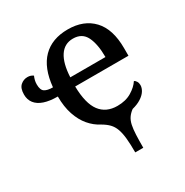

<svg xmlns="http://www.w3.org/2000/svg" viewBox="-173 -687 998 1036"><g transform="rotate(-30 326.0 -168.5)"><path d="M374 210Q374 158 370.5 122.5Q367 87 358 62Q349 37 332.5 20Q316 3 290 -12Q253 -31 224.5 -64.5Q196 -98 179.5 -147Q163 -196 163 -260Q113 -260 79 -271.5Q45 -283 27.5 -305.5Q10 -328 10 -360Q10 -399 29 -416Q48 -433 73 -433Q84 -433 92.5 -430Q101 -427 108 -422Q103 -411 100 -399Q97 -387 97 -373Q97 -338 114 -327Q131 -316 165 -316Q176 -431 233.5 -489Q291 -547 390 -547Q489 -547 546 -486.5Q603 -426 603 -307V-260H271Q273 -153 310 -104Q347 -55 417 -55Q469 -55 505.5 -77Q542 -99 560 -127Q568 -124 574 -114Q580 -104 580 -91Q580 -73 568.5 -55Q557 -37 534 -22.5Q511 -8 479 0Q460 14 448.5 31Q437 48 432 72Q427 96 425.5 129.5Q424 163 424 210ZM492 -316Q492 -396 469 -443Q446 -490 389 -490Q336 -490 306.5 -445.5Q277 -401 273 -316Z"/></g></svg>

Font: ET Text
Style: Regular
Weight: 470
Designer: Monotype Design Team
Foundry: Monotype Imaging Inc.
Version: Version 2.009